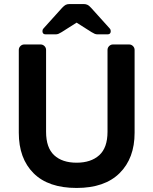

<svg xmlns="http://www.w3.org/2000/svg" viewBox="-20 -920 759 950"><path d="M73 0ZM646 -673V-263Q646 -137 572 -63.5Q498 10 359 10Q219 10 146 -63Q73 -136 73 -263V-673Q73 -684 81 -692Q89 -700 100 -700H181Q192 -700 200 -692Q208 -684 208 -673V-268Q208 -189 248 -152Q288 -115 359 -115Q430 -115 471 -152Q512 -189 512 -268V-673Q512 -684 520 -692Q528 -700 539 -700H619Q630 -700 638 -692Q646 -684 646 -673ZM431 -881 523 -779Q528 -774 528 -766Q528 -750 512 -750H464Q455 -750 449 -752.5Q443 -755 433 -761L359 -808L285 -761Q275 -755 269 -752.5Q263 -750 254 -750H206Q190 -750 190 -766Q190 -774 195 -779L287 -881Q297 -892 305 -896Q313 -900 324 -900H394Q405 -900 413 -896Q421 -892 431 -881Z"/></svg>

Font: Hezaedrus Medium
Style: Regular
Weight: 500
Designer: Hubert & Fischer
Foundry: Hubert & Fischer
Version: Version 1.10;September 3, 2019;FontCreator 11.5.0.2425 64-bi